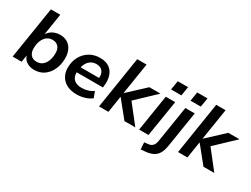

<svg xmlns="http://www.w3.org/2000/svg" viewBox="-66 -1391 2955 2256"><g transform="rotate(30 1411.5 -263.0)"><path d="M323 10Q266 10 223 -17Q180 -44 163 -98H166L151 0H29L141 -705H268L220 -400H213Q231 -433 257 -455.5Q283 -478 316.5 -489.5Q350 -501 388 -501Q447 -501 489 -474Q531 -447 553.5 -397Q576 -347 574 -280Q572 -198 541 -132.5Q510 -67 455 -28.5Q400 10 323 10ZM301 -87Q347 -87 378.5 -111.5Q410 -136 427.5 -179.5Q445 -223 446 -277Q448 -338 419.5 -371.5Q391 -405 339 -405Q295 -405 262.5 -380Q230 -355 212.5 -312Q195 -269 194 -214Q192 -154 220.5 -120.5Q249 -87 301 -87Z M901 10Q822 10 766.5 -18.5Q711 -47 682 -99Q653 -151 655 -220Q657 -301 692 -364Q727 -427 788.5 -464Q850 -501 929 -501Q1009 -501 1056.5 -466.5Q1104 -432 1122.5 -373Q1141 -314 1132 -243L1129 -216H755L765 -290H1050L1032 -274Q1039 -315 1029.5 -346.5Q1020 -378 995 -397Q970 -416 928 -416Q884 -416 853.5 -396Q823 -376 805 -344Q787 -312 781 -275L776 -246Q768 -196 781.5 -160Q795 -124 828.5 -105Q862 -86 912 -86Q956 -86 996 -98Q1036 -110 1068 -134L1099 -52Q1062 -22 1009 -6Q956 10 901 10Z M1201 0 1312 -705H1439L1372 -282H1375L1600 -491H1751L1473 -227V-280L1693 0H1546L1366 -222H1363L1328 0Z M1834 -596 1854 -719H1994L1974 -596ZM1745 0 1823 -491H1951L1872 0Z M2098 -596 2118 -719H2258L2237 -596ZM1877 193 1871 100 1918 95Q1959 92 1981 69Q2003 46 2010 4L2089 -491H2216L2139 -8Q2132 40 2116.5 76Q2101 112 2076 135.5Q2051 159 2013.5 172.5Q1976 186 1924 189Z M2273 0 2384 -705H2511L2444 -282H2447L2672 -491H2823L2545 -227V-280L2765 0H2618L2438 -222H2435L2400 0Z"/></g></svg>

Font: Nunito Sans 11pt
Style: Bold Italic
Weight: 700
Italic angle: -9°
Version: Version 3.101;gftools[0.9.27]